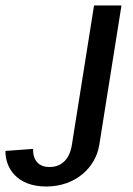

<svg xmlns="http://www.w3.org/2000/svg" viewBox="-35 -670 488 706"><path d="M-15 -115V-113.3C-15 -52.5 26.7 15.8 135 15.8C244.2 15.8 316.7 -55 330 -136.7L411.7 -650H310.8L229.2 -136.7C219.2 -75.8 183.3 -55.8 146.7 -55.8C110.8 -55.8 86.7 -76.7 86.7 -120V-122.5Z"/></svg>

Font: Boon Medium
Style: Italic
Weight: 500
Italic angle: -9°
Designer: Sungsit Sawaiwan
Foundry: FontUni
Version: Version 3.0